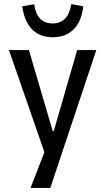

<svg xmlns="http://www.w3.org/2000/svg" viewBox="-20 -743 520 943"><path d="M130 180 215 -39V53L24 -497H122L239 -99H244L359 -497H453L227 180ZM239 -560Q197 -560 166 -577Q135 -594 115.5 -628Q96 -662 89 -712L148 -722Q154 -676 176.5 -652Q199 -628 239 -628Q277 -628 300 -652Q323 -676 330 -723L389 -712Q384 -664 365 -630Q346 -596 314.5 -578Q283 -560 239 -560Z"/></svg>

Font: Nunito Sans 7pt Condensed Medium
Style: Regular
Weight: 500
Width: 3
Designer: Vernon Adams
Foundry: Vernon Adams
Version: Version 3.101;gftools[0.9.27]